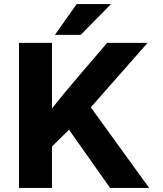

<svg xmlns="http://www.w3.org/2000/svg" viewBox="-20 -921 797 941"><path d="M318.3 -285 519.6 0H711L425 -395L703.3 -711H505.3C414.9 -603.9 321.1 -499.8 234.7 -389V-711H73V0H234.7V-203ZM355.7 -901 249 -750H375.5L524 -901Z"/></svg>

Font: Asimov
Style: Wid
Weight: 500
Designer: Google
Version: Version 2.000980; 2014